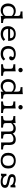

<svg xmlns="http://www.w3.org/2000/svg" viewBox="2425 -3098 684 5574"><g transform="rotate(90 2767.0 -311.0)"><path d="M279.8 11.3Q219.4 11.3 174.6 -14.9Q129.8 -41.1 105.2 -89.5Q80.6 -137.9 80.6 -202.4Q80.6 -270.2 107.3 -320.6Q133.9 -371 181.9 -398.8Q229.8 -426.6 294.4 -426.6Q347.6 -426.6 389.1 -407.3Q430.6 -387.9 457.3 -350L446 -300Q430.6 -330.6 393.1 -349.2Q355.6 -367.7 308.1 -367.7Q237.1 -367.7 198 -325.4Q158.9 -283.1 158.9 -205.6Q158.9 -132.3 194.8 -92.7Q230.6 -53.2 296.8 -53.2Q351.6 -53.2 393.1 -80.2Q434.7 -107.3 452.4 -154L458.9 -95.2Q437.9 -46 389.9 -17.3Q341.9 11.3 279.8 11.3ZM443.5 0V-206.5H516.1V-150.8Q516.1 -101.6 532.3 -83.9Q548.4 -66.1 598.4 -61.3L647.6 -56.5V0Q636.3 -0.8 619.8 -1.2Q603.2 -1.6 582.3 -1.6Q543.5 -1.6 506.9 1.2Q470.2 4 443.5 9.7ZM443.5 -206.5V-472.6Q443.5 -521.8 427.4 -539.5Q411.3 -557.3 361.3 -562.1L312.1 -566.9V-623.4Q323.4 -622.6 340.3 -622.2Q357.3 -621.8 377.4 -621.8Q416.1 -621.8 452.8 -624.6Q489.5 -627.4 516.1 -633.1V-623.4V-206.5Z M964.5 11.3Q896 11.3 845.2 -13.7Q794.4 -38.7 766.9 -86.3Q739.5 -133.9 739.5 -200.8Q739.5 -268.5 766.5 -319.4Q793.5 -370.2 844 -398.4Q894.4 -426.6 963.7 -426.6Q1033.9 -426.6 1079.8 -402Q1125.8 -377.4 1147.6 -328.2Q1169.4 -279 1166.9 -204.8H783.9L783.1 -262.1H1087.9Q1089.5 -296.8 1075 -320.6Q1060.5 -344.4 1031.9 -357.3Q1003.2 -370.2 962.1 -370.2Q900 -370.2 862.1 -337.9Q824.2 -305.6 817.7 -247.6L820.2 -245.2Q819.4 -239.5 818.5 -229.8Q817.7 -220.2 817.7 -209.7Q817.7 -136.3 857.7 -96.8Q897.6 -57.3 971.8 -57.3Q1019.4 -57.3 1054.8 -72.2Q1090.3 -87.1 1121 -120.2L1167.7 -76.6Q1133.9 -33.9 1081.5 -11.3Q1029 11.3 964.5 11.3Z M1542.7 11.3Q1470.2 11.3 1419.4 -13.7Q1368.5 -38.7 1341.9 -87.1Q1315.3 -135.5 1315.3 -204.8Q1315.3 -275.8 1342.3 -325Q1369.4 -374.2 1420.6 -400.4Q1471.8 -426.6 1544.4 -426.6Q1600.8 -426.6 1642.7 -411.7Q1684.7 -396.8 1708.5 -370.6Q1732.3 -344.4 1732.3 -308.9Q1732.3 -276.6 1712.5 -255.6Q1692.7 -234.7 1662.1 -234.7Q1639.5 -234.7 1626.6 -245.6Q1613.7 -256.5 1613.7 -275Q1613.7 -289.5 1620.2 -300.8Q1626.6 -312.1 1633.1 -321.8Q1639.5 -331.5 1639.5 -339.5Q1639.5 -354 1616.9 -362.9Q1594.4 -371.8 1556.5 -371.8Q1476.6 -371.8 1435.1 -331Q1393.5 -290.3 1393.5 -212.1Q1393.5 -136.3 1432.7 -96.8Q1471.8 -57.3 1547.6 -57.3Q1592.7 -57.3 1627.8 -72.6Q1662.9 -87.9 1691.1 -120.2L1737.9 -76.6Q1705.6 -32.3 1657.7 -10.5Q1609.7 11.3 1542.7 11.3Z M1977.4 -206.5V-263.7Q1977.4 -312.9 1961.3 -330.6Q1945.2 -348.4 1895.2 -353.2L1846 -358.1V-414.5Q1857.3 -413.7 1874.2 -413.3Q1891.1 -412.9 1911.3 -412.9Q1950 -412.9 1986.7 -415.7Q2023.4 -418.5 2050 -424.2V-414.5V-206.5ZM2013.7 -2.4Q1960.5 -2.4 1921.8 -1.6Q1883.1 -0.8 1846 0V-56.5L1895.2 -61.3Q1945.2 -66.1 1961.3 -82.3Q1977.4 -98.4 1977.4 -142.7V-206.5H2050V-142.7Q2050 -98.4 2066.1 -82.3Q2082.3 -66.1 2132.3 -61.3L2181.5 -56.5V0Q2144.4 -0.8 2105.6 -1.6Q2066.9 -2.4 2013.7 -2.4ZM2013.7 -502.4Q1987.1 -502.4 1968.1 -521Q1949.2 -539.5 1949.2 -565.3Q1949.2 -591.1 1968.1 -609.7Q1987.1 -628.2 2013.7 -628.2Q2040.3 -628.2 2059.3 -609.7Q2078.2 -591.1 2078.2 -565.3Q2078.2 -539.5 2059.3 -521Q2040.3 -502.4 2013.7 -502.4Z M2476.6 11.3Q2416.1 11.3 2371.4 -14.9Q2326.6 -41.1 2302 -89.5Q2277.4 -137.9 2277.4 -202.4Q2277.4 -270.2 2304 -320.6Q2330.6 -371 2378.6 -398.8Q2426.6 -426.6 2491.1 -426.6Q2544.4 -426.6 2585.9 -407.3Q2627.4 -387.9 2654 -350L2642.7 -300Q2627.4 -330.6 2589.9 -349.2Q2552.4 -367.7 2504.8 -367.7Q2433.9 -367.7 2394.8 -325.4Q2355.6 -283.1 2355.6 -205.6Q2355.6 -132.3 2391.5 -92.7Q2427.4 -53.2 2493.5 -53.2Q2548.4 -53.2 2589.9 -80.2Q2631.5 -107.3 2649.2 -154L2655.6 -95.2Q2634.7 -46 2586.7 -17.3Q2538.7 11.3 2476.6 11.3ZM2640.3 0V-206.5H2712.9V-150.8Q2712.9 -101.6 2729 -83.9Q2745.2 -66.1 2795.2 -61.3L2844.4 -56.5V0Q2833.1 -0.8 2816.5 -1.2Q2800 -1.6 2779 -1.6Q2740.3 -1.6 2703.6 1.2Q2666.9 4 2640.3 9.7ZM2640.3 -206.5V-472.6Q2640.3 -521.8 2624.2 -539.5Q2608.1 -557.3 2558.1 -562.1L2508.9 -566.9V-623.4Q2520.2 -622.6 2537.1 -622.2Q2554 -621.8 2574.2 -621.8Q2612.9 -621.8 2649.6 -624.6Q2686.3 -627.4 2712.9 -633.1V-623.4V-206.5Z M3056.5 -206.5V-263.7Q3056.5 -312.9 3040.3 -330.6Q3024.2 -348.4 2974.2 -353.2L2925 -358.1V-414.5Q2936.3 -413.7 2953.2 -413.3Q2970.2 -412.9 2990.3 -412.9Q3029 -412.9 3065.7 -415.7Q3102.4 -418.5 3129 -424.2V-414.5V-206.5ZM3092.7 -2.4Q3039.5 -2.4 3000.8 -1.6Q2962.1 -0.8 2925 0V-56.5L2974.2 -61.3Q3024.2 -66.1 3040.3 -82.3Q3056.5 -98.4 3056.5 -142.7V-206.5H3129V-142.7Q3129 -98.4 3145.2 -82.3Q3161.3 -66.1 3211.3 -61.3L3260.5 -56.5V0Q3223.4 -0.8 3184.7 -1.6Q3146 -2.4 3092.7 -2.4ZM3092.7 -502.4Q3066.1 -502.4 3047.2 -521Q3028.2 -539.5 3028.2 -565.3Q3028.2 -591.1 3047.2 -609.7Q3066.1 -628.2 3092.7 -628.2Q3119.4 -628.2 3138.3 -609.7Q3157.3 -591.1 3157.3 -565.3Q3157.3 -539.5 3138.3 -521Q3119.4 -502.4 3092.7 -502.4Z M3516.9 -2.4Q3463.7 -2.4 3425 -1.6Q3386.3 -0.8 3349.2 0V-56.5L3398.4 -61.3Q3448.4 -66.1 3464.5 -82.3Q3480.6 -98.4 3480.6 -142.7V-206.5H3553.2V-142.7Q3553.2 -98.4 3569.4 -82.3Q3585.5 -66.1 3635.5 -61.3L3684.7 -56.5V0Q3647.6 -0.8 3608.9 -1.6Q3570.2 -2.4 3516.9 -2.4ZM3480.6 -206.5V-263.7Q3480.6 -312.9 3464.5 -330.6Q3448.4 -348.4 3398.4 -353.2L3349.2 -358.1V-414.5Q3360.5 -413.7 3377.4 -413.3Q3394.4 -412.9 3414.5 -412.9Q3453.2 -412.9 3489.9 -415.7Q3526.6 -418.5 3553.2 -424.2V-414.5V-206.5ZM3798.4 -206.5V-237.1Q3798.4 -301.6 3774.6 -331Q3750.8 -360.5 3698.4 -360.5Q3641.9 -360.5 3596.8 -330.6Q3551.6 -300.8 3518.5 -241.9L3519.4 -287.1Q3553.2 -355.6 3601.2 -391.1Q3649.2 -426.6 3714.5 -426.6Q3793.5 -426.6 3832.3 -381.5Q3871 -336.3 3871 -245.2V-206.5ZM3798.4 0V-206.5H3871V-142.7Q3871 -98.4 3887.1 -82.3Q3903.2 -66.1 3953.2 -61.3L4002.4 -56.5V0Q3975 -0.8 3939.9 -1.2Q3904.8 -1.6 3882.3 -1.6Q3859.7 -1.6 3839.9 -1.6Q3820.2 -1.6 3798.4 0ZM4116.1 -206.5V-237.1Q4116.1 -301.6 4092.3 -331Q4068.5 -360.5 4016.1 -360.5Q3959.7 -360.5 3914.5 -330.6Q3869.4 -300.8 3836.3 -241.9L3831.5 -286.3Q3859.7 -355.6 3910.5 -391.1Q3961.3 -426.6 4032.3 -426.6Q4111.3 -426.6 4150 -381.5Q4188.7 -336.3 4188.7 -245.2V-206.5ZM4115.3 0V-206.5H4187.9V-142.7Q4187.9 -98.4 4204 -82.3Q4220.2 -66.1 4270.2 -61.3L4319.4 -56.5V0Q4291.9 -0.8 4256.9 -1.2Q4221.8 -1.6 4199.2 -1.6Q4176.6 -1.6 4156.9 -1.6Q4137.1 -1.6 4115.3 0Z M4644.4 11.3Q4580.6 11.3 4529 -11.3Q4477.4 -33.9 4446.8 -81.9Q4416.1 -129.8 4416.1 -207.3Q4416.1 -284.7 4446.4 -333.1Q4476.6 -381.5 4528.6 -404Q4580.6 -426.6 4644.4 -426.6Q4708.9 -426.6 4760.1 -404Q4811.3 -381.5 4841.5 -333.1Q4871.8 -284.7 4871.8 -207.3Q4871.8 -130.6 4841.5 -82.3Q4811.3 -33.9 4760.1 -11.3Q4708.9 11.3 4644.4 11.3ZM4644.4 -45.2Q4709.7 -45.2 4751.6 -83.1Q4793.5 -121 4793.5 -207.3Q4793.5 -293.5 4751.6 -331.9Q4709.7 -370.2 4644.4 -370.2Q4578.2 -370.2 4536.3 -331.9Q4494.4 -293.5 4494.4 -207.3Q4494.4 -121 4536.3 -83.1Q4578.2 -45.2 4644.4 -45.2Z M5258.1 11.3Q5211.3 11.3 5181.5 3.2Q5151.6 -4.8 5133.5 -12.5Q5115.3 -20.2 5102.4 -20.2Q5087.1 -20.2 5078.2 3.2H5021Q5022.6 -12.1 5023.8 -35.1Q5025 -58.1 5025.4 -88.7Q5025.8 -119.4 5025.8 -155.6H5082.3Q5092.7 -101.6 5135.9 -73.8Q5179 -46 5250 -46Q5300 -46 5327 -62.1Q5354 -78.2 5354 -108.9Q5354 -137.1 5325.4 -153.2Q5296.8 -169.4 5220.2 -183.1Q5121 -201.6 5078.6 -231.9Q5036.3 -262.1 5036.3 -314.5Q5036.3 -369.4 5075 -398Q5113.7 -426.6 5187.1 -426.6Q5232.3 -426.6 5261.7 -418.5Q5291.1 -410.5 5310.1 -402.4Q5329 -394.4 5341.1 -394.4Q5350 -394.4 5355.6 -400Q5361.3 -405.6 5366.1 -417.7H5422.6Q5421 -386.3 5420.2 -358.9Q5419.4 -331.5 5419 -310.1Q5418.5 -288.7 5418.5 -273.4H5362.1Q5350.8 -321 5306.9 -345.6Q5262.9 -370.2 5196 -370.2Q5154 -370.2 5134.7 -358.1Q5115.3 -346 5115.3 -319.4Q5115.3 -289.5 5146 -273.4Q5176.6 -257.3 5258.9 -241.9Q5354.8 -224.2 5394 -196Q5433.1 -167.7 5433.1 -115.3Q5433.1 -54 5387.5 -21.4Q5341.9 11.3 5258.1 11.3Z"/></g></svg>

Font: Playfair 5pt SemiExpanded Light
Style: Regular
Weight: 300
Width: 6
Designer: Claus Eggers Sørensen
Foundry: Claus Eggers Sørensen
Version: Version 2.203